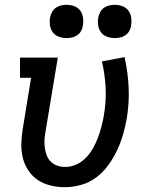

<svg xmlns="http://www.w3.org/2000/svg" viewBox="-20 -769 640 797"><path d="M249 8Q219 8 190 1Q161 -6 137.5 -21.5Q114 -37 98 -61Q82 -85 75 -112.5Q68 -140 68.5 -170.5Q69 -201 74 -231L109 -446H63V-530H220L168 -217Q165 -201 164.5 -184.5Q164 -168 166.5 -152Q169 -136 175 -121.5Q181 -107 192.5 -96.5Q204 -86 219 -81Q234 -76 251 -76Q274 -76 296.5 -86Q319 -96 336.5 -114Q354 -132 366 -153.5Q378 -175 386.5 -197.5Q395 -220 401 -243Q407 -266 411 -289Q421 -347 418.5 -403Q416 -459 403 -514L497 -532Q511 -470 514 -406Q517 -342 506 -276Q500 -242 490.5 -209.5Q481 -177 466 -145Q451 -113 429.5 -83.5Q408 -54 379.5 -32.5Q351 -11 316.5 -1.5Q282 8 249 8ZM456 -611Q440 -611 424.5 -616.5Q409 -622 399.5 -634.5Q390 -647 387.5 -663.5Q385 -680 388 -697Q390 -708 396 -719Q402 -730 412 -737Q422 -744 433.5 -746.5Q445 -749 456 -749Q473 -749 488 -743.5Q503 -738 512.5 -725.5Q522 -713 524.5 -696.5Q527 -680 524 -663Q523 -652 517 -641Q511 -630 501 -623Q491 -616 479.5 -613.5Q468 -611 456 -611ZM256 -611Q240 -611 224.5 -616.5Q209 -622 199.5 -634.5Q190 -647 187.5 -663.5Q185 -680 188 -697Q190 -708 196 -719Q202 -730 212 -737Q222 -744 233.5 -746.5Q245 -749 256 -749Q273 -749 288 -743.5Q303 -738 312.5 -725.5Q322 -713 324.5 -696.5Q327 -680 324 -663Q323 -652 317 -641Q311 -630 301 -623Q291 -616 279.5 -613.5Q268 -611 256 -611Z"/></svg>

Font: Iosevka Slab Medium Extended
Style: Italic
Weight: 500
Width: 7
Italic angle: -9°
Monospace: yes
Designer: Belleve Invis
Foundry: Belleve Invis
Version: Version 11.1.0; ttfautohint (v1.8.3)